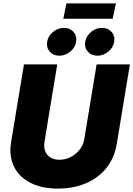

<svg xmlns="http://www.w3.org/2000/svg" viewBox="-20 -1109 790 1138"><path d="M323.7 8.8Q227.5 8.8 160.2 -25.6Q92.8 -60.1 62.5 -122.6Q32.2 -185.1 45.9 -268.1L122.1 -727.5H319.3L244.1 -272Q235.8 -221.2 260.5 -191.7Q285.2 -162.1 332 -162.1Q368.7 -162.1 400.1 -178.7Q431.6 -195.3 452.9 -223.1Q474.1 -251 479.5 -284.7L552.7 -727.5H750L671.9 -255.4Q658.2 -172.4 610.4 -113Q562.5 -53.7 488.8 -22.5Q415 8.8 323.7 8.8ZM667 -1088.9 647.9 -998H355L374 -1088.9ZM331.5 -778.8Q295.9 -778.8 274.9 -803Q253.9 -827.1 259.3 -861.3Q265.1 -895.5 294.2 -919.7Q323.2 -943.8 358.9 -943.8Q394.5 -943.8 415.8 -919.7Q437 -895.5 431.2 -861.3Q425.8 -827.1 396.5 -803Q367.2 -778.8 331.5 -778.8ZM557.1 -778.8Q521.5 -778.8 500.5 -803Q479.5 -827.1 484.9 -861.3Q490.7 -895.5 519.8 -919.7Q548.8 -943.8 584.5 -943.8Q620.1 -943.8 641.4 -919.7Q662.6 -895.5 656.7 -861.3Q651.4 -827.1 622.1 -803Q592.8 -778.8 557.1 -778.8Z"/></svg>

Font: Inter Black
Style: Italic
Weight: 900
Italic angle: -9.39999°
Designer: Rasmus Andersson
Foundry: rsms
Version: Version 4.000;git-a52131595